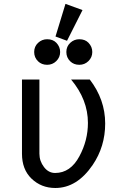

<svg xmlns="http://www.w3.org/2000/svg" viewBox="-20 -938 626 968"><path d="M90.8 -537.1H178.7V-163.1Q178.7 -126 201.7 -95.9Q224.6 -65.9 257.8 -65.9Q335.4 -65.9 380.4 -150.4Q423.3 -230 423.3 -318.4Q423.3 -435.5 338.4 -537.1H432.6Q510.3 -436 510.3 -315.4Q510.3 -199.2 447.3 -106.4Q368.2 9.8 258.8 9.8Q188 9.8 138.7 -37.6Q90.8 -84 90.8 -163.1ZM379.9 -740.2Q408.7 -740.2 425.8 -722.7Q445.3 -702.6 445.3 -675.8Q445.3 -648.9 425.8 -629.9Q406.7 -611.3 379.9 -611.3Q352.1 -611.3 334 -628.9Q314.5 -647.9 314.5 -675.8Q314.5 -703.6 334 -721.9Q353.5 -740.2 379.9 -740.2ZM217.8 -740.2Q246.6 -740.2 263.7 -722.7Q283.2 -702.6 283.2 -675.8Q283.2 -648.9 263.7 -629.9Q244.6 -611.3 217.8 -611.3Q189.9 -611.3 171.9 -628.9Q152.3 -647.9 152.3 -675.8Q152.3 -703.6 171.9 -721.9Q191.4 -740.2 217.8 -740.2ZM310.1 -918.5 396 -887.2 317.9 -732.4 259.8 -753.9Z"/></svg>

Font: Consola Mono
Style: Book
Weight: 400
Monospace: yes
Version: Version 2.001